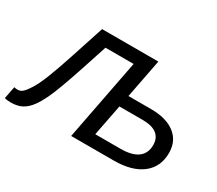

<svg xmlns="http://www.w3.org/2000/svg" viewBox="-182 -951 1382 1223"><g transform="rotate(30 509.5 -340.0)"><path d="M545.9 -596.2H338.9L281.2 -419.9Q250 -325.7 225.6 -258.8Q201.2 -191.9 182.6 -152.3Q169.9 -125 157.5 -103.3Q145 -81.5 132.8 -64.9Q104 -25.9 70.3 -9Q36.6 7.8 -9.3 7.8Q-38.1 7.8 -55.7 2L-38.1 -87.9Q-27.8 -84.5 -11.2 -84.5Q0 -84.5 10.5 -89.4Q21 -94.2 33.4 -108.2Q45.9 -122.1 62.5 -148.4Q85.9 -183.6 115 -256.8Q144 -330.1 181.6 -444.8L261.2 -688H674.8L619.6 -402.8H786.1Q898.4 -402.8 961.7 -354Q1024.9 -305.2 1024.9 -217.3Q1024.9 -114.3 950.7 -57.1Q876.5 0 744.6 0H430.7ZM558.1 -86.4H743.7Q827.1 -86.4 869.9 -117.9Q912.6 -149.4 912.6 -210.9Q912.6 -262.2 877.9 -289.3Q843.3 -316.4 772.9 -316.4H603Z"/></g></svg>

Font: Arimo Medium
Style: Italic
Weight: 500
Italic angle: -12°
Designer: Steve Matteson
Foundry: Monotype Imaging Inc.
Version: Version 1.33